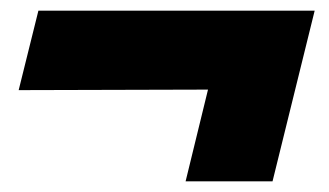

<svg xmlns="http://www.w3.org/2000/svg" viewBox="-20 -390 617 360"><path d="M491 -50H328L370 -222L15 -221L52 -370H570Z"/></svg>

Font: TypoPRO Sinkin Sans
Style: 800 Black Italic
Weight: 900
Italic angle: -112°
Designer: Keith Bates
Foundry: K-Type
Version: Sinkin Sans (version 1.0)  by Keith Bates   •   © 2014   www